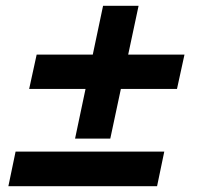

<svg xmlns="http://www.w3.org/2000/svg" viewBox="-20 -645 690 665"><path d="M81 -337 107 -456H619L593 -337ZM240 -165 337 -625H460L362 -165ZM9 0 34 -120H549L524 0Z"/></svg>

Font: Azeret Mono Thin SemiBold
Style: Italic
Weight: 600
Italic angle: -12°
Version: Version 1.002